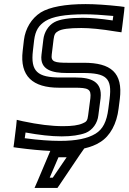

<svg xmlns="http://www.w3.org/2000/svg" viewBox="-20 -704 629 939"><path d="M384 -347C500 -347 529 -323 516 -220L510 -173C502 -109 483 -72 447 -50C409 -27 354 -15 273 -15C225 -15 169 -19 101 -28L105 -56C171 -44 230 -37 282 -37C329 -37 370 -43 399 -54C433 -68 457 -102 461 -140L472 -224C481 -305 425 -325 351 -325H275C163 -325 129 -355 141 -456L147 -508C153 -554 169 -580 202 -601C237 -623 298 -634 393 -634C433 -634 480 -631 534 -626L531 -604C471 -613 421 -617 384 -617C320 -617 271 -610 245 -595C216 -579 196 -546 192 -511L183 -437C173 -361 238 -347 306 -347H384ZM226 34 163 183 149 215H183H247H261L270 202L371 52L392 22C422 15 449 5 470 -9C519 -39 551 -99 560 -173L566 -220C582 -349 522 -397 390 -397H312C249 -397 228 -401 233 -437L242 -511C245 -535 250 -544 265 -552C282 -562 317 -567 378 -567C418 -567 474 -562 546 -550L574 -546L578 -575L587 -648L589 -670L567 -673C503 -680 446 -684 399 -684C299 -684 223 -670 179 -643C134 -614 104 -565 97 -508L91 -456C76 -331 140 -275 269 -275H345C411 -275 427 -269 422 -224L411 -140C408 -115 403 -108 385 -101C363 -91 332 -87 288 -87C232 -87 167 -95 92 -111L62 -118L59 -87L49 -6L46 16L67 19C127 27 180 32 226 34ZM306 65 238 165H223L266 65H306Z"/></svg>

Font: Gamestation Text Outline
Style: Italic
Weight: 400
Designer: Jonas Hecksher
Foundry: Jonas Hecksher, Playtypeª, e-types AS
Version: Version 1.003